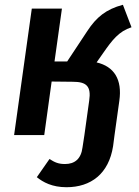

<svg xmlns="http://www.w3.org/2000/svg" viewBox="-20 -565 580 803"><path d="M384 -304 412 -344C449 -397 477 -434 530 -451L494 -545C423 -526 383 -493 345 -435L261 -308H208L239 -529H113L39 0H165L196 -224L285 -223C342 -223 362 -204 353 -144L333 0L325 52C319 100 292 121 252 121C224 121 209 114 187 100L134 176C160 197 198 218 258 218C360 218 435 162 453 46L459 0L479 -143C492 -233 457 -287 384 -304Z"/></svg>

Font: Fira Sans Medium
Style: Italic
Weight: 500
Italic angle: -8°
Designer: bBox Type GmbH & Carrois Corporate GbR & Edenspiekermann AG
Foundry: bBox Type GmbH & Carrois Corporate GbR & Edenspiekermann AG
Version: Version 4.301;PS 004.301;hotconv 1.0.88;makeotf.lib2.5.64775